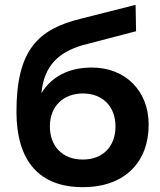

<svg xmlns="http://www.w3.org/2000/svg" viewBox="-20 -763 662 793"><path d="M322 10C499 10 594 -97 594 -248C594 -387 499 -484 359 -484C261 -484 191 -444 151 -378C162 -493 223 -547 320 -576L542 -634L540 -743L315 -686C137 -643 48 -556 48 -302C48 -98 142 10 322 10ZM322 -104C237 -104 186 -160 186 -241C186 -326 244 -377 322 -377C406 -377 457 -321 457 -241C457 -158 405 -104 322 -104Z"/></svg>

Font: FIGSv2-sans-serif
Style: Bold
Weight: 700
Designer: Matt McInerney, Pablo Impallari, Rodrigo Fuenzalida,Mirko Velimirovic
Foundry: Matt McInerney, Pablo Impallari, Rodrigo Fuenzalida
Version: Version 4.021;hotconv 1.0.109;makeotfexe 2.5.65596